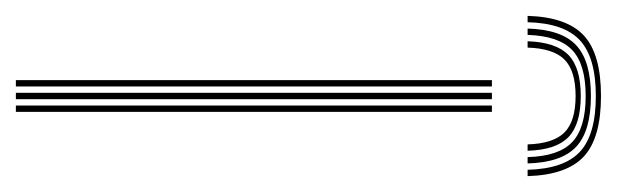

<svg xmlns="http://www.w3.org/2000/svg" viewBox="-307 -490 778 242"><g transform="rotate(90 82.0 -369.0)"><path d="M94 0V-600H102V0ZM62 0V-600H70V0ZM78 0V-600H86V0ZM82 -737.5Q134.8 -737.5 158.1 -716Q181.5 -694.5 183 -645H175Q173.8 -691.2 152.1 -711.1Q130.5 -731 82 -731Q33.8 -731 12 -711.1Q-9.8 -691.2 -11 -645H-19Q-17.5 -694.5 5.9 -716Q29.2 -737.5 82 -737.5ZM82 -724.8Q126.2 -724.8 146 -706.2Q165.8 -687.8 167 -645H159Q158 -684.2 140.1 -701.2Q122.2 -718.2 82 -718.2Q42 -718.2 24.1 -701.2Q6.2 -684.2 5 -645H-3Q-1.8 -687.8 18 -706.2Q37.8 -724.8 82 -724.8ZM82 -712Q117.8 -712 133.9 -696.4Q150 -680.8 151 -645H143Q142 -677.5 127.9 -691.5Q113.8 -705.5 82 -705.5Q50.2 -705.5 36.1 -691.5Q22 -677.5 21 -645H13Q14.2 -680.8 30.2 -696.4Q46.2 -712 82 -712Z"/></g></svg>

Font: Big Shoulders Inline Text SC Thin
Style: Regular
Weight: 100
Designer: Patric King
Foundry: XO Type Co
Version: Version 2.002